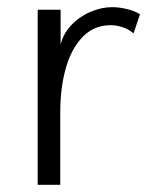

<svg xmlns="http://www.w3.org/2000/svg" viewBox="-20 -515 426 535"><path d="M85 -487.8H148.9V-390.1Q155.8 -420.9 178.5 -444.8Q201.2 -468.8 231.9 -481.9Q262.7 -495.1 293 -495.1Q311.5 -495.1 334 -489.7Q356.4 -484.4 370.1 -475.1L352.1 -421.9Q338.9 -433.6 321.5 -439.2Q304.2 -444.8 288.1 -444.8Q242.2 -444.8 210.7 -412.6Q179.2 -380.4 163.6 -325.7Q147.9 -271 147.9 -203.1V0H85Z"/></svg>

Font: Acari Sans Light
Style: Regular
Weight: 300
Designer: Alfredo Marco Pradil and Stefan Peev
Foundry: Hanken Design Co.
Version: Version 1.045;January 11, 2019;FontCreator 11.5.0.2425 64-bi